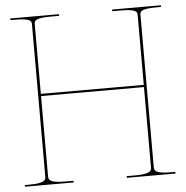

<svg xmlns="http://www.w3.org/2000/svg" viewBox="-53 -812 837 864"><g transform="rotate(-5 365.0 -380.0)"><path d="M25 -760V-752.5H45C113.5 -752.5 120 -741 120 -726.5V-36C120 -21.5 113.5 -7.5 45 -7.5H25V0H245V-7.5H207.5C139 -7.5 132.5 -21.5 132.5 -36V-400H597.5V-36C597.5 -21.5 591 -7.5 522.5 -7.5H485V0H705V-7.5H685C616.5 -7.5 610 -21.5 610 -36V-726.5C610 -741 616.5 -752.5 685 -752.5H705V-760H485V-752.5H522.5C591 -752.5 597.5 -741 597.5 -726.5V-410H132.5V-726.5C132.5 -741 139 -752.5 207.5 -752.5H245V-760Z"/></g></svg>

Font: Znikomit
Style: Regular
Weight: 100
Designer: gluk
Foundry: gluk
Version: Version 0.55